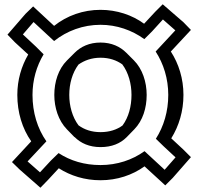

<svg xmlns="http://www.w3.org/2000/svg" viewBox="-20 -856 928 898"><path d="M234 -412C234 -353 253 -292 293 -251L328 -215H329C358 -186 398 -168 450 -168C503 -168 543 -185 572 -214L607 -250L608 -251C648 -292 666 -351 666 -412C666 -473 646 -534 606 -574L571 -609C542 -638 502 -657 450 -657C398 -657 358 -638 329 -609L293 -573C253 -533 234 -473 234 -412ZM304 -412C304 -464 318 -515 347 -554C374 -573 408 -586 450 -586C492 -586 525 -574 552 -555C581 -516 595 -464 595 -412C595 -360 582 -308 553 -269C527 -250 493 -238 450 -238C408 -238 374 -250 347 -270C318 -309 304 -361 304 -412ZM801 -120 750 -62 656 -149C599 -108 528 -84 450 -84C375 -84 309 -104 254 -140L218 -105L167 -50L109 -101L197 -195C155 -255 132 -330 132 -412C132 -482 151 -547 184 -602L148 -638L87 -695L137 -753L233 -664C293 -712 369 -740 450 -740C526 -740 597 -715 655 -673L691 -709L742 -765L800 -714L708 -615C745 -558 767 -488 767 -412C767 -335 746 -265 709 -207L745 -172ZM873 -121 838 -156 781 -209C817 -267 838 -336 838 -412C838 -488 816 -558 779 -615L873 -716L838 -752L741 -836L706 -801L654 -745C598 -786 526 -810 450 -810C369 -810 293 -783 233 -735L135 -826L99 -791L15 -694L50 -658L112 -601C80 -546 61 -482 61 -412C61 -330 84 -255 126 -195L36 -98L72 -63L169 22L204 -14L255 -69C310 -34 376 -13 450 -13C528 -13 599 -37 656 -78L753 11L788 -24Z"/></svg>

Font: Hussar Press
Style: Bold
Weight: 700
Foundry: Cannot Into Space Fonts
Version: Version 1.43